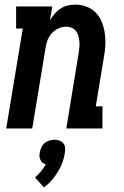

<svg xmlns="http://www.w3.org/2000/svg" viewBox="-20 -558 540 834"><path d="M7 0 79 -434H50V-530H207L197 -470Q206 -484 217 -497.5Q228 -511 242.5 -520.5Q257 -530 273.5 -534Q290 -538 306 -538Q332 -538 356 -529Q380 -520 397 -502Q414 -484 423 -460.5Q432 -437 435.5 -412Q439 -387 437.5 -360.5Q436 -334 431 -308L396 -96H425V0H268L321 -323Q323 -336 324.5 -349.5Q326 -363 325 -375.5Q324 -388 321 -400Q318 -412 311 -422Q304 -432 292.5 -437Q281 -442 268 -442Q251 -442 234 -434.5Q217 -427 205 -413.5Q193 -400 186.5 -383.5Q180 -367 178 -350L120 0ZM171 256 132 213Q146 201 158 186.5Q170 172 179 156Q171 154 165 149Q159 144 155.5 136.5Q152 129 151.5 120.5Q151 112 153 104Q155 93 160 82Q165 71 174 63.5Q183 56 194.5 52.5Q206 49 217 49Q228 49 238 52.5Q248 56 254.5 63.5Q261 71 262.5 82Q264 93 262 104Q259 126 251.5 147Q244 168 232 187.5Q220 207 205 224.5Q190 242 171 256Z"/></svg>

Font: Iosevka Slab
Style: Bold Italic
Weight: 700
Italic angle: -9°
Monospace: yes
Designer: Belleve Invis
Foundry: Belleve Invis
Version: Version 11.1.0; ttfautohint (v1.8.3)